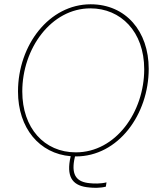

<svg xmlns="http://www.w3.org/2000/svg" viewBox="-20 -725 746 896"><path d="M398 150C415 152 448 153 474 146L477 126C450 133 417 132 400 130C339 125 314 94 326 24L330 5H334C532 5 674 -191 674 -404C674 -579 567 -705 403 -705C210 -705 64 -515 64 -298C64 -127 164 -8 310 4L306 23C292 106 322 144 398 150ZM334 -14C186 -14 84 -128 84 -298C84 -499 219 -686 402 -686C543 -686 653 -578 653 -402C653 -202 520 -14 334 -14Z"/></svg>

Font: Fixel Text 20240404 Thin
Style: Italic
Weight: 100
Width: 4
Italic angle: -10°
Designer: AlfaBravo + MacPaw
Foundry: Kyrylo Tkachov, Marchela Mozhyna, Serhii Makarenko, Maria Weinstein, Zakhar Kryvoshyya
Version: Version 1.211;Glyphs 3.2 (3225)